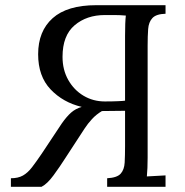

<svg xmlns="http://www.w3.org/2000/svg" viewBox="-20 -720 713 740"><path d="M22 0V-33Q50 -33 68.5 -43.5Q87 -54 103.5 -75.5Q120 -97 141 -128L218 -244Q237 -271 254 -286Q271 -301 295 -308Q223 -325 175 -375.5Q127 -426 127 -511Q127 -600 183 -650Q239 -700 351 -700H618V-667Q582 -666 567.5 -650.5Q553 -635 551 -608Q549 -581 549 -544V-112Q549 -70 546 -40L618 -44V0H393V-33Q431 -35 445 -50.5Q459 -66 460.5 -93.5Q462 -121 462 -156V-293L373 -292Q351 -279 334.5 -261Q318 -243 307 -226L232 -111Q211 -78 186.5 -44.5Q162 -11 140 0ZM384 -329Q413 -329 435 -330Q457 -331 462 -332V-582Q462 -635 465 -660Q442 -662 421.5 -662Q401 -662 384 -662Q314 -662 267.5 -622.5Q221 -583 221 -501Q221 -451 243 -412Q265 -373 302 -351Q339 -329 384 -329Z"/></svg>

Font: Lora
Style: Regular
Weight: 400
Designer: Olga Karpushina, Alexei Vanyashin (Cyrillic)
Foundry: Cyreal
Version: Version 3.005; ttfautohint (v1.8.4.7-5d5b)